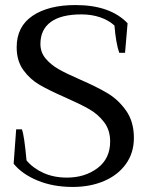

<svg xmlns="http://www.w3.org/2000/svg" viewBox="-20 -730 585 760"><path d="M34 -82 44 -218H67Q76 -193 85 -95Q111 -64 152 -45.5Q193 -27 245 -27Q316 -27 366 -64.5Q416 -102 416 -170Q416 -215 392 -246.5Q368 -278 333 -298Q298 -318 239 -344Q175 -372 137 -394Q99 -416 72.5 -452.5Q46 -489 46 -543Q46 -625 109 -667.5Q172 -710 279 -710Q416 -710 485 -638L475 -521H452Q439 -558 433 -629Q410 -650 376.5 -661.5Q343 -673 302 -673Q222 -673 181 -643Q140 -613 140 -556Q140 -523 160.5 -498.5Q181 -474 211.5 -456.5Q242 -439 295 -416Q364 -386 406.5 -360.5Q449 -335 479.5 -291.5Q510 -248 510 -184Q510 -125 478.5 -81Q447 -37 392 -13.5Q337 10 268 10Q190 10 128.5 -15.5Q67 -41 34 -82Z"/></svg>

Font: Trirong
Style: Regular
Weight: 400
Designer: Katatrad Team
Foundry: CadsonDemak
Version: Version 1.001